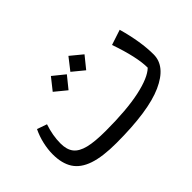

<svg xmlns="http://www.w3.org/2000/svg" viewBox="-84 -769 1046 1046"><g transform="rotate(-45 439.0 -246.5)"><path d="M821 -184Q821 -93 702 -39.5Q583 14 336 14Q231 14 167.5 -7.5Q104 -29 75.5 -73.5Q47 -118 47 -188Q47 -226 56.5 -267.5Q66 -309 84 -346L141 -326Q119 -261 119 -200Q119 -152 140.5 -125Q162 -98 210 -86Q258 -74 343 -74Q504 -74 606 -96Q708 -118 747 -156Q747 -238 697 -381L785 -410Q821 -282 821 -184ZM433 -438 487 -507 555 -451 500 -383ZM288 -429 342 -497 410 -442 355 -374Z"/></g></svg>

Font: FiraGO Book
Style: Italic
Weight: 350
Italic angle: -8°
Designer: bBox Type GmbH
Foundry: bBox Type GmbH
Version: Version 1.001